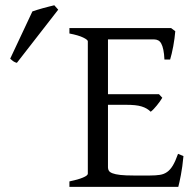

<svg xmlns="http://www.w3.org/2000/svg" viewBox="-20 -724 761 744"><path d="M690.9 -119.1Q687 -77.1 680.9 -45.7Q674.8 -14.2 670.9 0H249V-21Q282.2 -27.8 301.3 -35.9Q320.3 -43.9 320.3 -50.8V-564Q320.3 -569.8 302.2 -578.6Q284.2 -587.4 249 -594.2V-615.2H643.1L659.2 -603Q658.2 -590.3 656.2 -575.2Q654.3 -560.1 651.4 -544.9Q648.4 -529.8 645.3 -516.1Q642.1 -502.4 639.2 -493.2H617.2Q616.2 -515.6 613 -530.8Q609.9 -545.9 605 -554.9Q600.1 -564 593 -567.6Q585.9 -571.3 577.1 -571.3H398.4V-358.9H596.2L608.9 -345.2Q605 -338.4 599.4 -330.6Q593.8 -322.8 587.6 -315.2Q581.5 -307.6 575.4 -301.3Q569.3 -294.9 564 -291Q556.6 -298.3 548.1 -303.2Q539.6 -308.1 528.6 -311.5Q517.6 -314.9 502.7 -316.4Q487.8 -317.9 467.3 -317.9H398.4V-75.2Q398.4 -67.9 401.9 -62.3Q405.3 -56.6 416 -52.5Q426.8 -48.3 446.3 -46.1Q465.8 -43.9 498 -43.9H561Q583.5 -43.9 599.4 -46.4Q615.2 -48.8 627.4 -57.4Q639.6 -65.9 649.7 -82.5Q659.7 -99.1 669.9 -127.9ZM45.4 -480.5Q41.5 -481.4 38.6 -482.7Q35.6 -483.9 32.7 -485.8Q29.8 -487.8 26.9 -490.2Q23.9 -492.7 19.5 -496.6L105.5 -679.7Q113.3 -682.6 124 -685.8Q134.8 -689 146.5 -692.4Q158.2 -695.8 169.7 -698.5Q181.2 -701.2 190.4 -703.6L205.6 -686.5Z"/></svg>

Font: Noto Serif Devanagari
Style: Bold
Weight: 700
Designer: Monotype Design Team
Foundry: Monotype Imaging Inc.
Version: Version 1.01